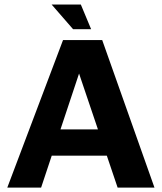

<svg xmlns="http://www.w3.org/2000/svg" viewBox="-20 -848 731 868"><path d="M13 0 265 -667H442L678.3 0H511.7L298.9 -629.4L377.6 -636.3L165.9 0ZM155.2 -144.3 188.3 -263H491.5L506.3 -144.3ZM310.3 -716.1 213.3 -827.6H345.4L391.9 -716.1Z"/></svg>

Font: Maven Pro
Style: Regular
Weight: 400
Designer: Joe Prince
Foundry: Joe Prince
Version: Version 2.103